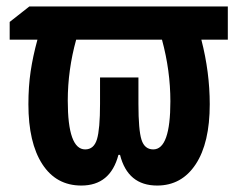

<svg xmlns="http://www.w3.org/2000/svg" viewBox="-20 -565 740 595"><path d="M71 -545 10 -497V-442H96Q82 -391 75 -344Q68 -297 68 -242Q68 -123 111 -56.5Q154 10 232 10Q322 10 347 -85H352Q376 10 467 10Q543 10 586.5 -56Q630 -122 630 -242Q630 -341 604 -442H686V-545ZM508 -251Q508 -102 455 -102Q428 -102 418.5 -132Q409 -162 409 -243V-325H290V-243Q290 -165 280.5 -133.5Q271 -102 244 -102Q190 -102 190 -253Q190 -348 216 -442H482Q508 -346 508 -251Z"/></svg>

Font: Noto Sans UI Condensed
Style: Bold
Weight: 700
Width: 3
Designer: Monotype Design Team
Foundry: Monotype Imaging Inc.
Version: 1.001